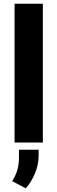

<svg xmlns="http://www.w3.org/2000/svg" viewBox="-20 -770 310 1037"><path d="M58.6 -750V0H211.4V-750ZM82.5 38.6V81.1C82.5 138.2 67.4 173.3 45.9 208.5L119.1 247.1C138.2 226.6 154.3 200.2 168 168.5C181.6 136.7 188.5 105 188.5 73.2V38.6Z"/></svg>

Font: Vazirmatn ExtraBold
Style: Regular
Weight: 800
Designer: Saber Rastikerdar
Foundry: Saber Rastikerdar
Version: Version 33.003